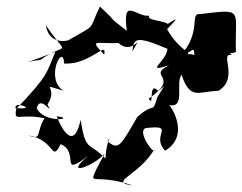

<svg xmlns="http://www.w3.org/2000/svg" viewBox="-20 -506 740 586"><path d="M274 11C249 64 270 21 385 60C308 50 403 31 451 -50C454 -28 397 -103 424 -115C521 -126 438 -94 484 -46C569 -97 489 -202 493 -186C549 -172 514 -251 534 -278C561 -199 585 -227 647 -229C711 -268 648 -346 687 -338C644 -386 667 -328 700 -348C696 -480 727 -479 590 -463C558 -467 596 -408 532 -338C576 -343 577 -396 569 -278C577 -299 552 -260 604 -241C558 -285 613 -366 530 -333C587 -345 533 -339 490 -417C530 -458 518 -449 492 -433C481 -443 424 -444 436 -458C395 -453 353 -519 367 -412C296 -467 353 -423 285 -486C247 -409 280 -436 190 -384C210 -390 132 -355 120 -429C190 -325 187 -383 103 -323C56 -319 31 -301 149 -348C122 -285 130 -278 29 -173C14 -202 102 -170 30 -176C21 -129 37 -162 116 -145C89 -103 109 -76 67 -93C150 -78 136 -8 165 -66C225 -42 158 39 250 -31C168 37 269 0 299 -37ZM336 -381C383 -325 423 -421 384 -349C388 -387 391 -400 491 -357C489 -318 417 -282 497 -307C424 -272 535 -275 434 -205C452 -174 431 -263 463 -228L481 -243L460 -209C444 -155 454 -198 399 -149C348 -61 342 -46 308 -75C332 -107 304 -87 302 -22C251 -75 242 -40 226 -140C205 -42 167 -115 153 -151C216 -144 115 -127 92 -176C104 -221 146 -145 125 -187C161 -242 94 -252 174 -229C116 -264 172 -378 176 -312C257 -308 307 -385 298 -339C243 -398 281 -363 385 -379Z"/></svg>

Font: Charger Distortion
Style: 2It
Weight: 400
Designer: Jasper
Foundry: Cannot Into Space Fonts
Version: Version 0.98